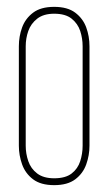

<svg xmlns="http://www.w3.org/2000/svg" viewBox="-20 -530 316 560"><path d="M241 -105Q241 -77 231.5 -50.5Q222 -24 199.5 -7Q177 10 138 10Q99 10 76.5 -7Q54 -24 44.5 -50.5Q35 -77 35 -105V-395Q35 -424 44.5 -450Q54 -476 76.5 -493Q99 -510 138 -510Q177 -510 199.5 -493Q222 -476 231.5 -450Q241 -424 241 -395ZM55 -105Q55 -82 62.5 -60Q70 -38 88.5 -24Q107 -10 138 -10Q171 -10 189 -24Q207 -38 214 -60Q221 -82 221 -105V-395Q221 -418 214 -439.5Q207 -461 189 -475.5Q171 -490 138 -490Q107 -490 88.5 -475.5Q70 -461 62.5 -439.5Q55 -418 55 -395Z"/></svg>

Font: Wire One
Style: Regular
Weight: 400
Designer: Alexei Vanyashin, Gayaneh Bagdasaryan
Foundry: Cyreal
Version: Version 1.102; ttfautohint (v1.8.3)